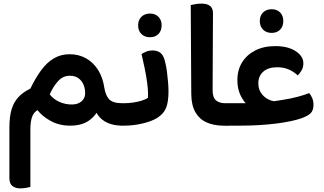

<svg xmlns="http://www.w3.org/2000/svg" viewBox="-20 -695 1792 1062"><path d="M91 347Q67 347 49.5 334.5Q32 322 32 290V9Q32 -49 44 -89.5Q56 -130 81.5 -157.5Q107 -185 148 -205Q177 -265 208.5 -307.5Q240 -350 278.5 -372.5Q317 -395 365 -395Q417 -395 457.5 -371.5Q498 -348 523.5 -306.5Q549 -265 557 -210Q564 -166 584.5 -145Q605 -124 658 -124H661Q668 -113 672 -97.5Q676 -82 676 -62Q676 -42 671.5 -26Q667 -10 661 0H656Q611 0 576 -15Q541 -30 520 -61Q517 -65 514 -71Q501 -51 481 -35Q440 0 368 0Q305 0 257 -28Q215 -51 187 -86Q168 -73 160 -55Q148 -28 148 20V339Q140 341 125 344Q110 347 91 347ZM377 -117Q410 -117 430.5 -134Q451 -151 451 -180Q451 -205 442 -226.5Q433 -248 414.5 -262Q396 -276 366 -276Q328 -276 301 -246Q274 -216 255 -173Q276 -146 308.5 -131.5Q341 -117 377 -117Z M645 0V-124H665Q691 -124 717.5 -128Q744 -132 766 -139Q788 -146 798 -154Q799 -163 799 -173Q799 -200 794 -237.5Q789 -275 780 -318.5Q771 -362 763 -396Q773 -403 789 -409.5Q805 -416 823 -416Q852 -416 869.5 -401Q887 -386 895 -345Q900 -326 903.5 -298Q907 -270 909.5 -241.5Q912 -213 912 -189Q912 -134 899.5 -100.5Q887 -67 850 -43Q819 -24 768.5 -12Q718 0 667 0ZM810 -489Q780 -489 762 -507Q744 -525 744 -555Q744 -584 762 -602Q780 -620 810 -620Q839 -620 856.5 -602Q874 -584 874 -555Q874 -525 856.5 -507Q839 -489 810 -489Z M1158 -623 1156 -197Q1156 -156 1174.5 -140Q1193 -124 1227 -124H1245V-123Q1251 -112 1255 -97Q1259 -82 1259 -62Q1259 -41 1255 -25Q1251 -9 1245 1L1210 0Q1161 -1 1122.5 -18Q1084 -35 1061.5 -73Q1039 -111 1038 -173L1035 -667Q1043 -669 1060 -672Q1077 -675 1095 -675Q1126 -675 1142 -662Q1158 -649 1158 -623Z M1229 0V-124H1339Q1329 -135 1322 -147Q1293 -191 1293 -252Q1293 -308 1319 -350Q1345 -392 1392 -416Q1439 -440 1503 -440Q1573 -440 1615.5 -412Q1658 -384 1658 -345Q1658 -323 1648.5 -306.5Q1639 -290 1627 -278Q1604 -299 1576.5 -311Q1549 -323 1514 -323Q1463 -323 1436 -298.5Q1409 -274 1409 -236Q1409 -234 1409 -233Q1409 -192 1438 -164Q1460 -142 1495 -135Q1518 -138 1540 -142Q1587 -149 1626 -159.5Q1665 -170 1690 -180Q1699 -171 1706.5 -153.5Q1714 -136 1714 -116Q1714 -84 1698 -68.5Q1682 -53 1645 -40Q1622 -32 1586.5 -24.5Q1551 -17 1507 -11.5Q1463 -6 1413 -3Q1363 0 1310 0ZM1483 -513Q1453 -513 1435 -531Q1417 -549 1417 -579Q1417 -608 1435 -626Q1453 -644 1483 -644Q1512 -644 1529.5 -626Q1547 -608 1547 -579Q1547 -549 1529.5 -531Q1512 -513 1483 -513Z"/></svg>

Font: Baloo Bhaijaan 2 SemiBold
Style: Regular
Weight: 600
Designer: Sanskriti Dholi, Noopur Datye and Ek Type
Foundry: Ek Type
Version: Version 1.700